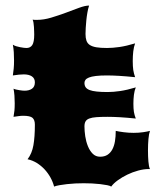

<svg xmlns="http://www.w3.org/2000/svg" viewBox="-20 -687 604 707"><path d="M81.5 -100.6Q97.7 -121.6 103 -152.1Q108.4 -182.6 108.4 -228Q108.4 -245.1 99.9 -252.9Q91.3 -260.7 64.9 -260.7Q57.6 -260.7 49.1 -259.5Q40.5 -258.3 29.8 -256.8Q32.2 -269.5 33.2 -280.3Q34.2 -291 34.2 -306.6Q34.2 -320.8 33.2 -334.7Q32.2 -348.6 29.8 -360.4Q34.2 -358.4 39.8 -357.2Q45.4 -356 51.3 -355Q57.1 -354 62.3 -353.5Q67.4 -353 70.3 -353Q87.4 -353 97.9 -360.4Q108.4 -367.7 108.4 -383.8Q108.4 -398.4 97.4 -405.8Q86.4 -413.1 67.4 -413.1Q59.1 -413.1 49.3 -412.1Q39.6 -411.1 27.3 -409.2Q29.3 -422.9 30.5 -434.8Q31.7 -446.8 31.7 -463.9Q31.7 -479.5 30.8 -494.6Q29.8 -509.8 27.3 -522.5Q32.2 -519 39.6 -516.8Q46.9 -514.6 54.2 -513.2Q61.5 -511.7 67.9 -511Q74.2 -510.3 77.6 -510.3Q91.8 -510.3 98.9 -521.2Q106 -532.2 106 -559.6Q106 -564 105.7 -571.8Q105.5 -579.6 105 -587.9Q104.5 -596.2 103.3 -603.5Q102.1 -610.8 100.1 -614.7Q104 -613.8 107.9 -613.8Q111.8 -613.8 116.2 -613.8Q141.1 -613.8 168.7 -622.1Q196.3 -630.4 222.4 -640.1Q248.5 -649.9 271 -658.2Q293.5 -666.5 308.1 -666.5Q304.2 -654.8 301.8 -640.6Q299.3 -626.5 297.9 -612.3Q296.4 -598.1 295.7 -584.7Q294.9 -571.3 294.9 -562Q294.9 -547.4 298.3 -537.4Q301.8 -527.3 310.5 -521.5Q319.3 -515.6 334.7 -512.9Q350.1 -510.3 374 -510.3Q394.5 -510.3 419.9 -513.9Q445.3 -517.6 477.5 -527.3Q472.7 -514.6 470.7 -497.6Q468.8 -480.5 468.8 -462.4Q468.8 -442.4 470.7 -429.4Q472.7 -416.5 477.5 -402.8Q443.8 -406.2 418.7 -407.7Q393.6 -409.2 373 -409.2Q348.6 -409.2 332.8 -407.2Q316.9 -405.3 307.6 -401.6Q298.3 -397.9 294.7 -392.8Q291 -387.7 291 -381.8Q291 -372.1 295.4 -365.7Q299.8 -359.4 309.8 -355.5Q319.8 -351.6 336.2 -349.9Q352.5 -348.1 376.5 -348.1Q397 -348.1 422.4 -351.8Q447.8 -355.5 480 -365.2Q475.1 -353.5 473.1 -337.6Q471.2 -321.8 471.2 -305.2Q471.2 -286.6 473.1 -274.9Q475.1 -263.2 480 -250.5Q446.3 -253.9 421.1 -255.4Q396 -256.8 375.5 -256.8Q351.1 -256.8 335 -255.6Q318.8 -254.4 309.1 -250.7Q299.3 -247.1 295.2 -240.2Q291 -233.4 291 -221.7Q291 -204.6 293.9 -185.1Q296.9 -165.5 303.7 -148.7Q310.5 -131.8 321.5 -120.8Q332.5 -109.9 348.6 -109.9Q364.7 -109.9 375.7 -116.9Q386.7 -124 393.6 -136.7Q400.4 -149.4 403.3 -166.7Q406.2 -184.1 406.2 -205.1Q417 -202.6 435.1 -200.2Q453.1 -197.8 472.2 -197.8Q490.7 -197.8 507.1 -200.2Q523.4 -202.6 532.2 -205.1Q528.3 -194.3 526.6 -175Q524.9 -155.8 524.9 -133.8Q524.9 -111.8 526.4 -92.8Q527.8 -73.7 532.2 -64.5H527.3Q509.3 -64.5 488.5 -58.8Q467.8 -53.2 448.7 -43.9Q429.7 -34.7 413.8 -23.2Q397.9 -11.7 389.6 0Q385.7 -2.9 374.8 -5.1Q363.8 -7.3 349.4 -9Q335 -10.7 318.8 -11.5Q302.7 -12.2 288.1 -12.2Q273.4 -12.2 257.6 -11.5Q241.7 -10.7 226.6 -9Q211.4 -7.3 199 -5.1Q186.5 -2.9 179.2 0Q174.8 -17.1 165.8 -33.4Q156.7 -49.8 144 -63.5Q131.3 -77.1 115.5 -86.9Q99.6 -96.7 81.5 -100.6Z"/></svg>

Font: Arbutus
Style: Regular
Weight: 400
Designer: Karolina Lach
Foundry: Sorkin Type Co.
Version: Version 1.003